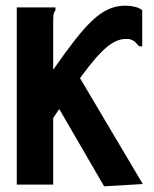

<svg xmlns="http://www.w3.org/2000/svg" viewBox="-20 -649 540 675"><path d="M39 -623H166H175V-613Q170 -607 168.5 -600Q167 -593 167 -576V-404Q209 -464 242 -506.5Q275 -549 303.5 -576Q332 -603 360 -616Q388 -629 420 -629Q438 -629 454.5 -625Q471 -621 480 -613V-495V-486H470Q464 -491 458 -498.5Q452 -506 437 -511Q434 -512 429.5 -512Q425 -512 421 -512Q402 -512 382 -501.5Q362 -491 340 -469.5Q318 -448 292 -415Q266 -382 235.5 -337Q205 -292 167 -234V0H39ZM151 -330 233 -422 482 -2 346 6Z"/></svg>

Font: Inconsolata ExtraBold
Style: Regular
Weight: 800
Designer: Raph Levien, Cyreal, Brenton Simpson
Foundry: Raph Levien, Cyreal, Google
Version: Version 3.001